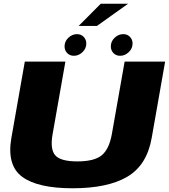

<svg xmlns="http://www.w3.org/2000/svg" viewBox="-20 -1005 905 1029"><path d="M369 4Q181 4 98.2 -58Q15.5 -120 41 -266L113 -675H330.5L262 -286.5Q247.5 -206 275.8 -173Q304 -140 394.5 -140Q485.5 -140 525.2 -172.8Q565 -205.5 579.5 -286.5L648 -675H865L793 -266Q767.5 -120 662.5 -58Q557.5 4 369 4ZM624 -706Q602 -706 588 -720.5Q574 -735 574 -756.5Q574 -783 594.2 -802.5Q614.5 -822 640.5 -822Q662.5 -822 676.5 -807.5Q690.5 -793 690.5 -771.5Q690.5 -745 670 -725.5Q649.5 -706 624 -706ZM376 -706Q354 -706 340 -720.5Q326 -735 326 -756.5Q326 -783 346.2 -802.5Q366.5 -822 392.5 -822Q414.5 -822 428.5 -807.5Q442.5 -793 442.5 -771.5Q442.5 -745 422 -725.5Q401.5 -706 376 -706ZM401.5 -866 520 -985H666.5L499.5 -866Z"/></svg>

Font: Anybody ExtraExpanded ExtraBold
Style: Italic
Weight: 800
Width: 8
Italic angle: -10°
Designer: Tyler Finck
Foundry: Etcetera Type Company
Version: Version 1.010; ttfautohint (v1.8.3) -l 8 -r 50 -G 200 -x 14 